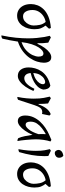

<svg xmlns="http://www.w3.org/2000/svg" viewBox="957 -1674 991 2946"><g transform="rotate(90 1453.0 -200.5)"><path d="M218 33Q170 33 130 8.5Q90 -16 66 -63.5Q42 -111 42 -181Q42 -229 60.5 -279Q79 -329 121 -373Q163 -417 234 -447Q305 -477 409 -485L420 -457L372 -402Q397 -372 412.5 -333Q428 -294 428 -231Q428 -185 415.5 -138Q403 -91 377 -52.5Q351 -14 311.5 9.5Q272 33 218 33ZM229 -58Q273 -58 305 -84.5Q337 -111 354 -148Q371 -185 371 -218Q371 -266 361 -315Q351 -364 316 -405Q267 -397 225 -369Q183 -341 158 -298.5Q133 -256 133 -202Q133 -140 158 -99Q183 -58 229 -58Z M531 275Q523 275 523 270Q548 155 558 52.5Q568 -50 568 -135Q568 -205 562 -269Q556 -333 547 -385Q538 -437 529 -468L554 -485L634 -445Q645 -368 643 -280L651 -278Q679 -341 713.5 -389Q748 -437 785 -464Q822 -491 856 -491Q901 -491 921.5 -459.5Q942 -428 942 -378Q942 -330 924.5 -273.5Q907 -217 869 -161Q831 -105 769 -57Q707 -9 618 21Q608 89 596 150Q584 211 573 258Q566 265 552.5 270Q539 275 531 275ZM626 -35Q706 -63 754.5 -109.5Q803 -156 825.5 -206.5Q848 -257 848 -296Q848 -329 837.5 -350Q827 -371 798 -371Q780 -371 755.5 -353Q731 -335 705.5 -295.5Q680 -256 658.5 -191.5Q637 -127 626 -35Z M1145 22Q1082 22 1048 -24Q1014 -70 1014 -144Q1014 -191 1027.5 -241.5Q1041 -292 1072.5 -339Q1104 -386 1158 -422Q1212 -458 1293 -477Q1328 -465 1341 -433Q1354 -401 1354 -368Q1342 -319 1309.5 -284Q1277 -249 1236 -226.5Q1195 -204 1158 -191.5Q1121 -179 1100 -175Q1105 -123 1127.5 -100Q1150 -77 1179 -77Q1225 -77 1265 -116.5Q1305 -156 1338 -225Q1340 -231 1345 -231Q1350 -231 1359 -226.5Q1368 -222 1375 -217Q1348 -151 1310.5 -96.5Q1273 -42 1230.5 -10Q1188 22 1145 22ZM1100 -215Q1160 -231 1198 -256.5Q1236 -282 1254 -310.5Q1272 -339 1272 -363Q1272 -377 1263 -387.5Q1254 -398 1237 -398Q1214 -398 1183.5 -378.5Q1153 -359 1128.5 -319Q1104 -279 1100 -215Z M1475 30Q1467 30 1467 26Q1482 -48 1487.5 -110Q1493 -172 1493 -222Q1493 -317 1481.5 -377Q1470 -437 1462 -468L1486 -485L1567 -442Q1570 -411 1572 -379.5Q1574 -348 1574 -315V-296H1582Q1635 -446 1731 -483L1752 -464L1728 -349Q1721 -351 1713.5 -352Q1706 -353 1700 -353Q1659 -353 1635.5 -322.5Q1612 -292 1593 -233.5Q1574 -175 1546 -90L1512 15Q1506 22 1494 26Q1482 30 1475 30Z M2136 28Q2129 28 2117 24Q2105 20 2099 14Q2081 -27 2068.5 -86.5Q2056 -146 2048 -204Q2020 -138 1984 -87Q1948 -36 1910.5 -7Q1873 22 1838 22Q1793 22 1772.5 -10Q1752 -42 1752 -91Q1752 -159 1778 -216.5Q1804 -274 1847.5 -320.5Q1891 -367 1942.5 -401.5Q1994 -436 2045 -458L2126 -493L2150 -479Q2135 -435 2126 -373Q2117 -311 2117 -255Q2117 -228 2119.5 -188Q2122 -148 2126 -105.5Q2130 -63 2134.5 -27.5Q2139 8 2143 25Q2143 28 2136 28ZM1896 -98Q1926 -98 1966 -147Q2006 -196 2038 -295Q2037 -306 2037 -315.5Q2037 -325 2037 -333Q2037 -358 2037 -376Q2037 -394 2038 -408Q1992 -382 1948 -348.5Q1904 -315 1875 -271.5Q1846 -228 1846 -172Q1846 -140 1856.5 -119Q1867 -98 1896 -98Z M2331 -545Q2306 -545 2293 -563.5Q2280 -582 2280 -601Q2280 -630 2303 -650Q2326 -670 2370 -676Q2387 -663 2393.5 -645.5Q2400 -628 2400 -612Q2400 -581 2378 -563Q2356 -545 2331 -545ZM2276 13Q2269 13 2269 10Q2283 -71 2288.5 -137Q2294 -203 2294 -255Q2294 -337 2285 -389Q2276 -441 2268 -470L2292 -485L2373 -446Q2374 -430 2374.5 -413.5Q2375 -397 2375 -380Q2375 -286 2358.5 -191.5Q2342 -97 2314 -1Q2308 5 2295.5 9Q2283 13 2276 13Z M2647 33Q2599 33 2559 8.5Q2519 -16 2495 -63.5Q2471 -111 2471 -181Q2471 -229 2489.5 -279Q2508 -329 2550 -373Q2592 -417 2663 -447Q2734 -477 2838 -485L2849 -457L2801 -402Q2826 -372 2841.5 -333Q2857 -294 2857 -231Q2857 -185 2844.5 -138Q2832 -91 2806 -52.5Q2780 -14 2740.5 9.5Q2701 33 2647 33ZM2658 -58Q2702 -58 2734 -84.5Q2766 -111 2783 -148Q2800 -185 2800 -218Q2800 -266 2790 -315Q2780 -364 2745 -405Q2696 -397 2654 -369Q2612 -341 2587 -298.5Q2562 -256 2562 -202Q2562 -140 2587 -99Q2612 -58 2658 -58Z"/></g></svg>

Font: Julee
Style: Regular
Weight: 400
Designer: Julian Tunni
Foundry: Julian Tunni
Version: Version 1.002; ttfautohint (v1.8.4.7-5d5b);gftools[0.9.23]